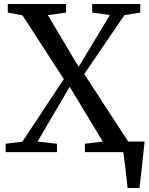

<svg xmlns="http://www.w3.org/2000/svg" viewBox="-20 -763 746 963"><path d="M620 180Q618 159.5 615.2 135.2Q612.5 111 609.5 86.2Q606.5 61.5 603.5 39Q600.5 16.5 598.5 -0.5L557.5 -53H705.5Q703 -33 700.5 -9.5Q698 14 695.5 39.2Q693 64.5 690 89.5Q687 114.5 684.5 137.5Q682 160.5 679.5 180ZM92.5 -52.5 300 -366.5 92.5 -686.5 19 -700V-743H311.5V-700L220 -687L374.5 -428L531 -687.5L442.5 -700V-743H683.5V-700L604 -687L402.5 -391.5L623 -53L698 -42V0H406L405.5 -42L495.5 -53L329.5 -328L168.5 -53L265.5 -42L266 0H8.5V-42Z"/></svg>

Font: Merriweather 48pt
Style: Regular
Weight: 400
Version: Version 2.100